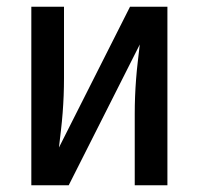

<svg xmlns="http://www.w3.org/2000/svg" viewBox="-20 -550 590 570"><path d="M73 0V-530H170V-318Q170 -292 169 -266.5Q168 -241 166 -215Q164 -189 161 -163.5Q158 -138 155 -112L366 -530H477V0H380V-212Q380 -238 381 -263.5Q382 -289 384 -315Q386 -341 389 -366.5Q392 -392 395 -418L184 0Z"/></svg>

Font: Lode Dark
Style: Bold
Weight: 700
Monospace: yes
Designer: Belleve Invis
Foundry: Belleve Invis
Version: Version 29.2.0; ttfautohint (v1.8.3)